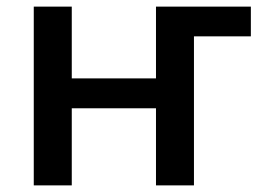

<svg xmlns="http://www.w3.org/2000/svg" viewBox="-20 -560 787 580"><path d="M82 -540H196.8V-323.2H451.2V-540H737.8V-450.2H565.9V0H451.2V-232.9H196.8V0H82Z"/></svg>

Font: Open Sans
Style: SemiBold
Weight: 600
Foundry: Ascender Corporation
Version: Version 1.10